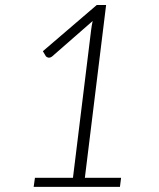

<svg xmlns="http://www.w3.org/2000/svg" viewBox="-20 -730 620 750"><path d="M116.5 -35.5H265L336 -613Q337 -621.5 338.5 -630.2Q340 -639 342 -648L183 -509Q175 -503.5 168.5 -505Q162 -506.5 159 -510.5L147.5 -530L358 -710.5H394.5L311.5 -35.5H453L448.5 0H111.5Z"/></svg>

Font: Lato Light
Style: Italic
Weight: 300
Italic angle: -7°
Designer: Lukasz Dziedzic
Foundry: tyPoland Lukasz Dziedzic
Version: Version 2.007; 2014-02-27